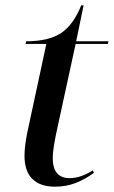

<svg xmlns="http://www.w3.org/2000/svg" viewBox="-20 -691 427 721"><path d="M186 10Q131 10 101.5 -19Q72 -48 72 -106Q72 -126 75 -148.5Q78 -171 82 -191L154 -526H76L78 -536Q163 -536 209.5 -567Q256 -598 285 -671H294L266 -536H387L385 -526H264L191 -190Q186 -166 182 -140.5Q178 -115 178 -98Q178 -22 242 -22Q264 -22 287 -30.5Q310 -39 328 -51L333 -42Q300 -18 264.5 -4Q229 10 186 10Z"/></svg>

Font: Noto Serif Display Medium
Style: Italic
Weight: 500
Italic angle: -12°
Designer: Monotype Design Team
Foundry: Monotype Imaging Inc.
Version: Version 2.009